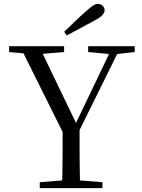

<svg xmlns="http://www.w3.org/2000/svg" viewBox="-20 -965 727 985"><path d="M309.3 -802Q337.7 -829.3 365.4 -855.9Q393.1 -882.5 419.6 -905.7Q443.2 -927 456.3 -935.9Q469.5 -944.8 482.2 -944.8Q496.9 -944.8 506.8 -935Q516.6 -925.2 516.6 -912.4Q516.6 -899.7 504.8 -887Q493 -874.4 461.9 -858.2Q427.6 -839.2 392.4 -820.5Q357.2 -801.8 321.9 -783.2ZM184 0V-30.1L331.2 -42.1H357.5L505.5 -30.1V0ZM298.2 0Q299.2 -38.2 299.7 -69.7Q300.2 -101.3 300.7 -135.6Q301.2 -169.9 301.2 -214.5Q301.2 -259 301.2 -322.5H388.3Q388.3 -259.3 388.3 -214.7Q388.3 -170.2 388.7 -136.2Q389.1 -102.3 389.6 -70.2Q390.1 -38.2 391.1 0ZM316.7 -257.1 82.2 -728H180.4L383.4 -306.3H357.4L363 -319.6L558.5 -728H601L368.1 -257.1ZM26.8 -698V-728H308.9V-698L175.2 -686.9H149.5ZM432.3 -698V-728H671.1V-698L570.5 -686.9H551Z"/></svg>

Font: Source Han Serif JP VF
Style: Regular
Weight: 250
Designer: Ryoko NISHIZUKA 西塚涼子 (kana & ideographs); Frank Grießhammer (Latin, Greek & Cyrillic); Wenlong ZHANG 张文龙 (bopomofo); San
Foundry: Adobe
Version: Version 2.001;hotconv 1.1.0;makeotfexe 2.6.0